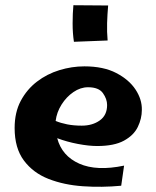

<svg xmlns="http://www.w3.org/2000/svg" viewBox="-20 -709 599 735"><path d="M444 2Q370 9 297.5 4Q225 -1 166 -24Q107 -47 71.5 -94.5Q36 -142 36 -219Q36 -279 59.5 -323Q83 -367 121.5 -396.5Q160 -426 207.5 -440.5Q255 -455 303 -455Q376 -455 425 -429.5Q474 -404 499 -366Q524 -328 523 -288Q523 -255 507.5 -223Q492 -191 454.5 -170.5Q417 -150 352 -150Q320 -150 278 -158Q236 -166 199 -180Q217 -112 283.5 -82.5Q350 -53 455 -75ZM317 -375Q288 -375 261 -356.5Q234 -338 215.5 -308.5Q197 -279 193 -246Q212 -238 237 -233Q262 -228 293 -228Q334 -228 362 -248Q390 -268 390 -307Q390 -330 374 -352.5Q358 -375 317 -375ZM263 -549Q258 -581 258 -619.5Q258 -658 261 -689L394 -688Q391 -654 390 -620.5Q389 -587 392 -554Z"/></svg>

Font: Marhey SemiBold
Style: Regular
Weight: 600
Designer: Nur Syamsi & Bustanul Arifin
Foundry: Namelatype
Version: Version 1.000; ttfautohint (v1.8.4.7-5d5b)